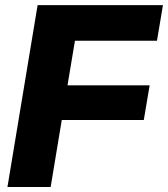

<svg xmlns="http://www.w3.org/2000/svg" viewBox="-20 -748 672 768"><path d="M9.8 0 130.4 -727.5H631.8L607.9 -585H279.8L250 -406.7H578.6L555.2 -268.1H227.1L182.6 0Z"/></svg>

Font: Inter 18pt ExtraBold
Style: Italic
Weight: 800
Italic angle: -9.3988°
Designer: Rasmus Andersson
Foundry: rsms
Version: Version 4.001;git-66647c0bb